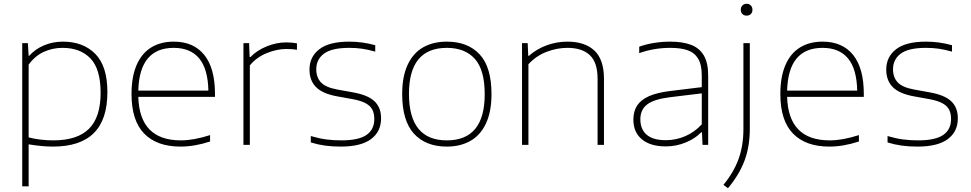

<svg xmlns="http://www.w3.org/2000/svg" viewBox="-20 -769 5152 1019"><path d="M98 -540H128L132 -473H135Q167 -508.5 213.5 -528.2Q260 -548 314 -548Q421.5 -548 485.8 -483Q550 -418 550 -280Q550 -134.5 478 -62.8Q406 9 261 9Q204 9 132 -3V220H98ZM514 -276Q514 -402.5 460.2 -458.8Q406.5 -515 312 -515Q259 -515 212.5 -493.8Q166 -472.5 132 -426V-40Q159 -32.5 193.5 -28.2Q228 -24 263 -24Q390.5 -24 452.2 -85.5Q514 -147 514 -276Z M1121 -255H714Q720.5 -24 940 -24Q1008 -24 1095 -52V-18Q1012.5 9 938 9Q812.5 9 745.2 -60Q678 -129 678 -270Q678 -361.5 705 -423.8Q732 -486 782.2 -517Q832.5 -548 902 -548Q1007.5 -548 1064.2 -477.5Q1121 -407 1121 -270ZM714 -288H1086Q1083.5 -403.5 1037 -459.2Q990.5 -515 902 -515Q720 -515 714 -288Z M1272 -540H1302L1305 -466H1309Q1343 -501.5 1395.2 -522.8Q1447.5 -544 1499 -544Q1530 -544 1556 -539V-505Q1532 -509 1499 -509Q1449.5 -509 1395.5 -487Q1341.5 -465 1306 -422V0H1272Z M1629.5 -13V-47Q1674 -34 1711.5 -29Q1749 -24 1791.5 -24Q1883.5 -24 1925 -52.8Q1966.5 -81.5 1966.5 -137Q1966.5 -167.5 1955.8 -187.8Q1945 -208 1919.8 -221.5Q1894.5 -235 1850.5 -243L1767.5 -258Q1691.5 -272 1657 -307Q1622.5 -342 1622.5 -400Q1622.5 -467 1674.5 -507.5Q1726.5 -548 1833.5 -548Q1904.5 -548 1971.5 -529V-495Q1932.5 -506 1901 -510.5Q1869.5 -515 1833.5 -515Q1741 -515 1699.8 -484.5Q1658.5 -454 1658.5 -401Q1658.5 -359 1683 -332.2Q1707.5 -305.5 1769.5 -294L1852.5 -279Q1932 -265 1967.2 -231.8Q2002.5 -198.5 2002.5 -141Q2002.5 -70.5 1949.2 -30.8Q1896 9 1788.5 9Q1743 9 1705 3.8Q1667 -1.5 1629.5 -13Z M2114.5 -270Q2114.5 -364 2144 -426.2Q2173.5 -488.5 2226.5 -518.2Q2279.5 -548 2351.5 -548Q2463 -548 2525.8 -480.2Q2588.5 -412.5 2588.5 -270Q2588.5 -176 2559 -113.5Q2529.5 -51 2476.2 -21Q2423 9 2351.5 9Q2240 9 2177.2 -59.2Q2114.5 -127.5 2114.5 -270ZM2552.5 -269Q2552.5 -398 2500.2 -456.5Q2448 -515 2351.5 -515Q2150.5 -515 2150.5 -271Q2150.5 -24 2351.5 -24Q2552.5 -24 2552.5 -269Z M2750.5 -540H2780.5L2783.5 -473H2787.5Q2829 -509.5 2882 -528.8Q2935 -548 2991.5 -548Q3084 -548 3134.8 -500.5Q3185.5 -453 3185.5 -350V0H3151.5V-351Q3151.5 -437.5 3110.5 -476.2Q3069.5 -515 2991.5 -515Q2936.5 -515 2881.2 -494Q2826 -473 2784.5 -428V0H2750.5Z M3738.5 -369V0H3708.5L3705.5 -67H3701.5Q3670 -33.5 3619.2 -12.8Q3568.5 8 3513.5 8Q3432 8 3386.8 -29.5Q3341.5 -67 3341.5 -134Q3341.5 -178.5 3361.5 -209Q3381.5 -239.5 3424.2 -258.5Q3467 -277.5 3536.5 -286L3704.5 -306.5V-368Q3704.5 -425.5 3685.2 -457.5Q3666 -489.5 3630 -502.2Q3594 -515 3537.5 -515Q3451 -515 3372.5 -487V-521Q3407 -534 3450.5 -541Q3494 -548 3536.5 -548Q3603 -548 3647.2 -531.2Q3691.5 -514.5 3715 -475.2Q3738.5 -436 3738.5 -369ZM3704.5 -109V-273.5L3535.5 -253Q3451 -242.5 3414.8 -214.8Q3378.5 -187 3378.5 -136Q3378.5 -83 3412 -54Q3445.5 -25 3513.5 -25Q3567.5 -25 3616.8 -46.2Q3666 -67.5 3704.5 -109Z M3819.5 212Q3874 146 3899.8 74.8Q3925.5 3.5 3925.5 -83V-540H3959.5V-85Q3959.5 7.5 3931.8 82.5Q3904 157.5 3843.5 230ZM3911.5 -717Q3911.5 -731 3920.2 -740Q3929 -749 3942.5 -749Q3956 -749 3964.8 -740Q3973.5 -731 3973.5 -717Q3973.5 -703 3964.8 -694.5Q3956 -686 3942.5 -686Q3929 -686 3920.2 -694.5Q3911.5 -703 3911.5 -717Z M4564.5 -255H4157.5Q4164 -24 4383.5 -24Q4451.5 -24 4538.5 -52V-18Q4456 9 4381.5 9Q4256 9 4188.8 -60Q4121.5 -129 4121.5 -270Q4121.5 -361.5 4148.5 -423.8Q4175.5 -486 4225.8 -517Q4276 -548 4345.5 -548Q4451 -548 4507.8 -477.5Q4564.5 -407 4564.5 -270ZM4157.5 -288H4529.5Q4527 -403.5 4480.5 -459.2Q4434 -515 4345.5 -515Q4163.5 -515 4157.5 -288Z M4690.5 -13V-47Q4735 -34 4772.5 -29Q4810 -24 4852.5 -24Q4944.5 -24 4986 -52.8Q5027.5 -81.5 5027.5 -137Q5027.5 -167.5 5016.8 -187.8Q5006 -208 4980.8 -221.5Q4955.5 -235 4911.5 -243L4828.5 -258Q4752.5 -272 4718 -307Q4683.5 -342 4683.5 -400Q4683.5 -467 4735.5 -507.5Q4787.5 -548 4894.5 -548Q4965.5 -548 5032.5 -529V-495Q4993.5 -506 4962 -510.5Q4930.5 -515 4894.5 -515Q4802 -515 4760.8 -484.5Q4719.5 -454 4719.5 -401Q4719.5 -359 4744 -332.2Q4768.5 -305.5 4830.5 -294L4913.5 -279Q4993 -265 5028.2 -231.8Q5063.5 -198.5 5063.5 -141Q5063.5 -70.5 5010.2 -30.8Q4957 9 4849.5 9Q4804 9 4766 3.8Q4728 -1.5 4690.5 -13Z"/></svg>

Font: Encode Sans Expanded Thin
Style: Regular
Weight: 250
Width: 7
Designer: Multiple Designers
Foundry: Impallari Type
Version: Version 2.000